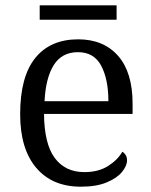

<svg xmlns="http://www.w3.org/2000/svg" viewBox="-20 -694 570 724"><path d="M284.7 10Q176.7 10 116.3 -61.5Q56 -133 56 -263.3Q56 -404.7 112.8 -475.2Q169.7 -545.7 275 -545.7Q370.3 -545.7 425.2 -483.5Q480 -421.3 480 -302.7V-264.3H146Q147 -151 186.7 -98Q226.3 -45 298 -45Q351.3 -45 387.5 -68Q423.7 -91 441.3 -121.7Q448.3 -118 453.7 -109.7Q459 -101.3 459 -89.3Q459 -68.7 440 -45.5Q421 -22.3 382.3 -6.2Q343.7 10 284.7 10ZM388.7 -312.3Q388.7 -395.3 361.5 -446.3Q334.3 -497.3 274 -497.3Q213.3 -497.3 182.8 -448.8Q152.3 -400.3 148 -312.3ZM129.7 -619.7V-674H419.7V-619.7Z"/></svg>

Font: Noto Serif Hentaigana ExtraLight
Style: Regular
Weight: 200
Designer: Kazuhiro Yamada
Foundry: nipponia
Version: Version 1.000